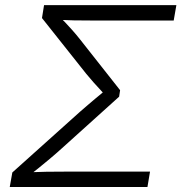

<svg xmlns="http://www.w3.org/2000/svg" viewBox="-20 -748 726 768"><path d="M19 0 29.3 -58.1 299.8 -300.8Q315.9 -314.9 331.1 -327.9Q346.2 -340.8 360.1 -352.5Q374 -364.3 386.7 -374.5Q399.4 -384.8 409.7 -393.6L404.8 -362.8Q396 -373 382.6 -387.5Q369.1 -401.9 354.2 -418.5Q339.4 -435.1 324.7 -453.1L147.9 -675.8L156.2 -727.5H685.5L674.8 -666H340.3Q305.2 -666 275.6 -666.5Q246.1 -667 219.7 -668.5L218.3 -681.2Q228 -671.9 240.5 -658.7Q252.9 -645.5 268.3 -628.4Q283.7 -611.3 300.3 -590.3L460.4 -387.2L456.5 -361.3L227.5 -154.8Q202.1 -131.8 178.5 -112.1Q154.8 -92.3 134.3 -75.7Q113.8 -59.1 96.2 -45.4L102.1 -59.1Q132.8 -60.5 166.3 -61Q199.7 -61.5 240.2 -61.5H580.1L569.8 0Z"/></svg>

Font: Inter 16pt Light
Style: Italic
Weight: 300
Italic angle: -9.3988°
Version: Version 4.001;git-66647c0bb